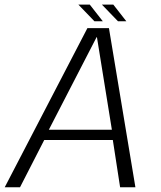

<svg xmlns="http://www.w3.org/2000/svg" viewBox="-41 -796 684 816"><path d="M-21 0H44L147 -201H438.5L469.5 0H534.5L422 -676.5H330.5ZM166.5 -244.5 369.5 -638H371L434.5 -244.5ZM460.5 -705.5H496L440.5 -776.5H392ZM360.5 -705.5H396L340.5 -776.5H292Z"/></svg>

Font: Anybody UltraCondensed Thin Light
Style: Italic
Weight: 300
Italic angle: -10°
Version: Version 1.111